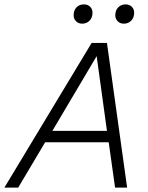

<svg xmlns="http://www.w3.org/2000/svg" viewBox="-59 -856 677 876"><path d="M-39 0 359 -660H429L521 0H466L437 -207H147L24 0ZM180 -259H429L382 -600ZM506 -748Q489 -748 478 -759Q467 -770 467 -786Q467 -809 480.5 -822.5Q494 -836 514 -836Q531 -836 542 -825.5Q553 -815 553 -798Q553 -775 539.5 -761.5Q526 -748 506 -748ZM316 -748Q299 -748 288 -759Q277 -770 277 -786Q277 -809 290 -822.5Q303 -836 324 -836Q341 -836 352 -825.5Q363 -815 363 -798Q363 -775 349.5 -761.5Q336 -748 316 -748Z"/></svg>

Font: Kantumruy Pro Light
Style: Italic
Weight: 300
Italic angle: -13°
Version: Version 1.002